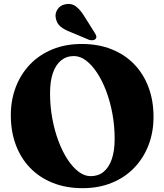

<svg xmlns="http://www.w3.org/2000/svg" viewBox="-20 -944 842 983"><path d="M398.3 -718.9Q483.2 -718.9 551 -691.9Q618.9 -665 666.8 -615.4Q714.8 -565.8 740.4 -497.3Q766 -428.9 766 -345.4Q766 -268 740.6 -201.5Q715.2 -135 667.6 -85.4Q620.1 -35.8 552.9 -8.2Q485.8 19.4 402.4 19.4Q318.2 19.4 250.5 -7.6Q182.8 -34.5 134.7 -84.1Q86.6 -133.7 61 -202.2Q35.4 -270.7 35.4 -354.2Q35.4 -431.6 60.8 -498.1Q86.1 -564.5 133.6 -614.1Q181.1 -663.7 248.1 -691.3Q315.1 -718.9 398.3 -718.9ZM567 -232.6Q567 -299.2 555.5 -361.7Q543.9 -424.2 523.7 -477.8Q503.4 -531.3 476.9 -571.5Q450.4 -611.7 420.2 -634.4Q390 -657 358.5 -657Q320.3 -657 292.9 -634.8Q265.5 -612.6 250.8 -570.3Q236.2 -528 236.2 -466.9Q236.2 -400.2 247.7 -337.6Q259.2 -275.1 279.4 -221.5Q299.6 -167.9 326 -127.6Q352.5 -87.4 382.6 -64.7Q412.8 -42.1 444.2 -42.1Q483 -42.1 510.3 -64.3Q537.6 -86.6 552.3 -129Q567 -171.4 567 -232.6ZM410.9 -862 465.4 -775.2Q470.7 -767.2 472.8 -759.4Q475 -751.7 469.3 -744.8Q463.7 -738.8 454.1 -738Q444.5 -737.2 435.6 -740.3L342.5 -779.3Q309.6 -791.7 290.2 -807.7Q270.7 -823.7 265.8 -850.8Q260.3 -873.1 273.7 -894.9Q287 -916.8 314.8 -922.2Q345.5 -928.5 368.4 -911.3Q391.4 -894.1 410.9 -862Z"/></svg>

Font: Fraunces
Style: Regular
Weight: 900
Version: Version 1.000;[b76b70a41]